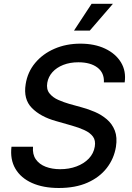

<svg xmlns="http://www.w3.org/2000/svg" viewBox="-20 -964 685 997"><path d="M285.6 12.2Q204.6 12.2 146.5 -13.7Q88.4 -39.6 60.1 -87.6Q31.7 -135.7 39.6 -202.1H151.4Q147.9 -162.6 166 -136.7Q184.1 -110.8 217.3 -98.1Q250.5 -85.4 292.5 -85.4Q338.9 -85.4 377.4 -99.9Q416 -114.3 441.2 -140.6Q466.3 -167 472.2 -202.6Q477.5 -234.4 462.9 -254.4Q448.2 -274.4 419.4 -287.8Q390.6 -301.3 352.5 -312L270.5 -335.4Q189.9 -357.9 145.3 -403.6Q100.6 -449.2 113.3 -526.9Q123 -589.8 162.6 -637.2Q202.1 -684.6 262.9 -710.9Q323.7 -737.3 397.5 -737.3Q471.2 -737.3 525.9 -711.4Q580.6 -685.5 608.2 -640.1Q635.7 -594.7 627.4 -536.1H519.5Q522 -585.9 485.8 -613.3Q449.7 -640.6 387.2 -640.6Q343.3 -640.6 308.6 -627Q273.9 -613.3 252.4 -589.4Q231 -565.4 225.6 -534.7Q219.7 -500.5 237.1 -479Q254.4 -457.5 283 -445.1Q311.5 -432.6 338.9 -424.8L405.8 -406.2Q438.5 -397.5 472.7 -382.8Q506.8 -368.2 534.7 -344.5Q562.5 -320.8 576.2 -285.9Q589.8 -251 582 -201.2Q571.8 -139.6 534.2 -91.3Q496.6 -43 434.1 -15.4Q371.6 12.2 285.6 12.2ZM364.3 -805.2 455.6 -944.3H566.4L446.3 -805.2Z"/></svg>

Font: Inter Medium
Style: Italic
Weight: 500
Italic angle: -9.3988°
Designer: Rasmus Andersson
Foundry: rsms
Version: Version 4.001;git-66647c0bb